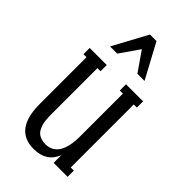

<svg xmlns="http://www.w3.org/2000/svg" viewBox="-230 -788 874 874"><g transform="rotate(45 206.5 -351.5)"><path d="M269 -556.2 204.1 -649.9 139.2 -556.2H92.8L183.1 -723.1H225.1L314.9 -556.2ZM376 -485.8V-445.8H356V-40H376V0H286.1V-49.8Q258.8 20 176.8 20Q51.8 20 51.8 -145V-445.8H32.2V-485.8H142.1V-445.8H122.1V-153.8Q122.1 -140.6 122.3 -133.1Q122.6 -125.5 124 -111.1Q125.5 -96.7 128.2 -87.6Q130.9 -78.6 136.5 -67.1Q142.1 -55.7 149.9 -49.1Q157.7 -42.5 170.2 -37.8Q182.6 -33.2 198.2 -33.2Q286.1 -33.2 286.1 -171.9V-445.8H266.1V-485.8Z"/></g></svg>

Font: Margherita
Style: Regular
Weight: 400
Designer: James Puckett
Foundry: Dunwich Type Founders
Version: Version 1.008;hotconv 1.0.109;makeotfexe 2.5.65596